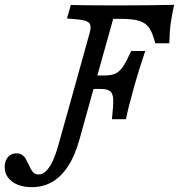

<svg xmlns="http://www.w3.org/2000/svg" viewBox="-141 -591 750 804"><path d="M181.3 -509.9 139.5 -513.8 155.6 -570.2Q217.7 -568.5 304.4 -568.5H308.6H393.9Q497.9 -568.5 588.2 -571Q578.6 -527.3 573.7 -492.2Q568.9 -457.1 568.1 -409.7H509.2Q498.7 -451.6 484.6 -473Q470.5 -494.4 443.1 -503.2Q415.7 -512.1 364.8 -512.1H333.1L246 -201.6H164.5L232.2 -445.2Q239.5 -468.8 238 -481.8Q236.5 -494.7 223.6 -501Q210.6 -507.4 181.3 -509.9ZM233.8 -275H388.2L372.1 -218.5H217.7ZM282.2 -218.5 298.3 -275Q326.5 -275 343.7 -283.6Q360.9 -292.1 374.6 -312.8Q388.3 -333.5 408.4 -377.4H467.2Q440.5 -298.8 422.1 -233.1L415.6 -208.9Q395.5 -138.7 386.6 -91.9H327.7Q333.8 -148.6 333.1 -173.4Q332.3 -198.1 321.3 -208.3Q310.2 -218.5 282.2 -218.5ZM-121.4 107.8Q-121.4 82.6 -107.8 66.8Q-94.3 51.1 -72 51.1Q-57.9 51.1 -48.4 57.6Q-38.9 64.1 -33.6 73.5Q-28.2 82.8 -20.9 98.3Q-12 118.5 -3.4 129Q5.1 139.5 20.6 139.5Q36.8 139.5 51.4 125.9Q65.9 112.2 78.9 85.2Q91.8 58.2 103.1 17.7L164.5 -201.6H246L192.7 -10.5Q174.2 57.8 145.3 103Q116.3 148.2 78.2 170.5Q40.2 192.7 -7.5 192.7Q-59.1 192.7 -90.3 169.3Q-121.4 145.9 -121.4 107.8Z"/></svg>

Font: Playfair Micro SmCond SmLight
Style: Italic
Weight: 360
Width: 4
Italic angle: -15.6°
Designer: Claus Eggers Sørensen
Foundry: Claus Eggers Sørensen
Version: Version 2.203;Glyphs 3.3 (3326)